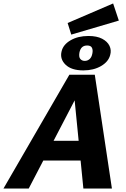

<svg xmlns="http://www.w3.org/2000/svg" viewBox="-44 -1090 728 1110"><path d="M438 0 381 -576H422L122 0H-24L357 -658H504L603 0ZM123 -162 188 -276H472L504 -162ZM368 -890 347 -957 610 -1070 643 -971ZM438 -683Q369 -683 335 -716Q301 -749 312 -793Q321 -832 364 -857Q407 -882 467 -882Q516 -882 546.5 -866Q577 -850 589 -825Q601 -800 593 -772Q583 -733 540 -708Q497 -683 438 -683ZM446 -738Q462 -738 474 -748.5Q486 -759 490 -781Q494 -801 487.5 -814Q481 -827 460 -827Q441 -827 430 -816.5Q419 -806 415 -785Q411 -760 420.5 -749Q430 -738 446 -738Z"/></svg>

Font: Ysabeau Office ExtraBold
Style: Italic
Weight: 800
Italic angle: -12°
Designer: Christian Thalmann (Catharsis Fonts)
Version: Version 2.001;gftools[0.9.30]; featfreeze: tnum,lnum,ss02